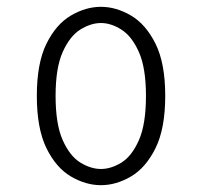

<svg xmlns="http://www.w3.org/2000/svg" viewBox="-20 -532 590 563"><path d="M276 11Q231.5 11 188 -14.5Q144.5 -40 116.2 -97.5Q88 -155 88 -251Q88 -346.5 116.2 -403.8Q144.5 -461 188 -486.5Q231.5 -512 276 -512Q320.5 -512 364 -486.5Q407.5 -461 436 -403.8Q464.5 -346.5 464.5 -251Q464.5 -155 436 -97.5Q407.5 -40 364 -14.5Q320.5 11 276 11ZM276 -36.5Q305.5 -36.5 336 -55.2Q366.5 -74 387.2 -120.8Q408 -167.5 408 -251Q408 -333 387.2 -379.5Q366.5 -426 336 -445.2Q305.5 -464.5 276 -464.5Q246.5 -464.5 215.8 -445.5Q185 -426.5 164 -379.8Q143 -333 143 -251Q143 -167.5 164 -120.8Q185 -74 215.8 -55.2Q246.5 -36.5 276 -36.5Z"/></svg>

Font: Trispace SemiCondensed ExtraLight
Style: Regular
Weight: 200
Width: 4
Designer: Tyler Finck
Foundry: Etcetera Type Company
Version: Version 1.210; ttfautohint (v1.8.3)